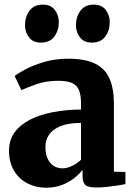

<svg xmlns="http://www.w3.org/2000/svg" viewBox="-20 -822 596 852"><path d="M184.5 11Q139.5 11 102 -8.2Q64.5 -27.5 42.2 -64.5Q20 -101.5 20 -154Q20 -200.5 45 -234.8Q70 -269 114 -291.2Q158 -313.5 215.8 -324.5Q273.5 -335.5 339.5 -336V-363.5Q339.5 -398 331.2 -420Q323 -442 301.5 -452.8Q280 -463.5 239.5 -463.5Q183 -463.5 141 -448.2Q99 -433 75 -422L45 -484.5Q58 -495.5 92 -513.8Q126 -532 175.2 -546.8Q224.5 -561.5 283 -561.5Q358 -561.5 402.2 -539.5Q446.5 -517.5 466 -473.2Q485.5 -429 485.5 -361V-60L536.5 -59V-5Q525 -2.5 503 1Q481 4.5 455.8 7.2Q430.5 10 409 10Q373 10 359.8 -0.2Q346.5 -10.5 346.5 -41.5V-68.5Q335 -52.5 312.2 -33.8Q289.5 -15 257.2 -2Q225 11 184.5 11ZM257.5 -75Q277 -75 300 -85.8Q323 -96.5 339.5 -113V-276.5Q283 -276.5 248 -262Q213 -247.5 197.2 -223.5Q181.5 -199.5 181.5 -170.5Q181.5 -140 191 -118.8Q200.5 -97.5 217.8 -86.2Q235 -75 257.5 -75ZM161 -633Q126.5 -633 108.8 -656.2Q91 -679.5 91 -710Q91 -747.5 111 -774.5Q131 -801.5 169.5 -801.5H170.5Q205.5 -801.5 223.2 -778Q241 -754.5 241 -724Q241 -687 221.2 -660Q201.5 -633 162 -633ZM387 -633Q352.5 -633 334.8 -656.2Q317 -679.5 317 -710Q317 -747.5 337 -774.5Q357 -801.5 396 -801.5H396.5Q431.5 -801.5 449.2 -778Q467 -754.5 467 -724Q467 -687 447.2 -660Q427.5 -633 388 -633Z"/></svg>

Font: Merriweather 36pt ExtraBold
Style: Regular
Weight: 800
Designer: Eben Sorkin
Foundry: Eben Sorkin
Version: Version 2.100